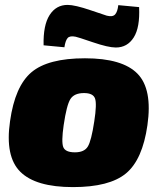

<svg xmlns="http://www.w3.org/2000/svg" viewBox="-20 -752 655 784"><path d="M243 -559 158 -567Q156 -649 182.5 -690.5Q209 -732 256 -732Q286 -732 350.5 -710Q415 -688 416 -688Q440 -682 450 -693Q460 -704 463 -731L548 -723Q552 -640 526 -599Q500 -558 453 -558Q422 -558 359 -579.5Q296 -601 289 -602Q265 -607 256 -596.5Q247 -586 243 -559ZM327 -514Q480 -514 541.5 -451Q603 -388 582 -241Q562 -100 494.5 -44Q427 12 278 12Q126 12 63 -50.5Q0 -113 21 -257Q41 -400 108.5 -457Q176 -514 327 -514ZM323 -372Q283 -372 267.5 -347.5Q252 -323 240 -241Q230 -172 238.5 -151Q247 -130 286 -130Q324 -130 338.5 -153.5Q353 -177 365 -257Q376 -328 368 -350Q360 -372 323 -372Z"/></svg>

Font: Exo 2.0 Black
Style: Italic
Weight: 900
Italic angle: -8°
Designer: Natanael Gama
Version: Version 1.001;PS 001.001;hotconv 1.0.70;makeotf.lib2.5.58329